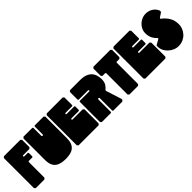

<svg xmlns="http://www.w3.org/2000/svg" viewBox="217 -1840 2980 2980"><g transform="rotate(-45 1707.5 -350.0)"><path d="M35 0 15 -20V-680L35 -700H395L415 -680V-520L395 -500H255L245 -490V-485L255 -475H335L345 -465V-385L335 -375H255L245 -365V-20L225 0Z M685 10Q610 9 556.5 -10.5Q503 -30 474 -77.5Q445 -125 445 -210V-680L465 -700H660L670 -690V-510L680 -500H690L700 -510V-690L710 -700H905L925 -680V-210Q925 -125 896 -77Q867 -29 813.5 -9.5Q760 10 685 10Z M975 0 955 -20V-680L975 -700H1325L1345 -680V-510L1335 -500H1185L1175 -490V-485L1185 -475H1355L1365 -465V-385L1355 -375H1190L1180 -365V-360L1190 -350H1415L1435 -330V-20L1415 0Z M1485 0 1465 -20V-465L1475 -475H1685L1695 -485V-490L1685 -500H1475L1465 -510V-680L1485 -700H1705Q1795 -700 1850 -671.5Q1905 -643 1930 -591.5Q1955 -540 1955 -470Q1955 -415 1934 -377.5Q1913 -340 1875 -310L1873 -300L1875 -290L1955 -40V-20L1935 0H1735L1725 -10V-290L1715 -300H1705L1695 -290V-10L1685 0Z M2090 0 2070 -20V-490L2060 -500H2000L1980 -520V-680L2000 -700H2370L2390 -680V-520L2370 -500H2310L2300 -490V-20L2280 0Z M2440 0 2420 -20V-680L2440 -700H2790L2810 -680V-510L2800 -500H2650L2640 -490V-485L2650 -475H2820L2830 -465V-385L2820 -375H2655L2645 -365V-360L2655 -350H2880L2900 -330V-20L2880 0Z M3163 10Q3116 10 3073 -9Q3030 -28 2996.5 -59.5Q2963 -91 2944 -130.5Q2925 -170 2925 -212V-232L2929 -242L3018 -293L3023 -303L3018 -313Q2981 -345 2958.5 -390.5Q2936 -436 2936 -500Q2936 -554 2966 -602Q2996 -650 3046 -680Q3096 -710 3156 -710Q3221 -710 3272 -676.5Q3323 -643 3345 -587V-567L3340 -557L3266 -507L3261 -497L3266 -487Q3332 -438 3368.5 -374.5Q3405 -311 3405 -226Q3405 -185 3388.5 -143Q3372 -101 3340.5 -66.5Q3309 -32 3264 -11Q3219 10 3163 10Z"/></g></svg>

Font: GTL001
Style: Regular
Weight: 400
Designer: Eli Heuer
Foundry: GTL Type Label
Version: Version 0.100; ttfautohint (v1.8.4.7-5d5b)